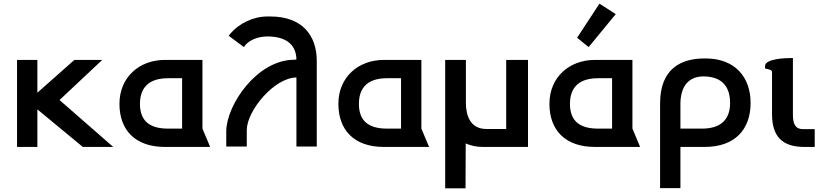

<svg xmlns="http://www.w3.org/2000/svg" viewBox="-20 -802 4505 1048"><path d="M73 0H184V-205L432 0H598L305 -256L538 -475H386L184 -296V-475H73Z M974 -100H897C804 -100 744 -136 744 -235C744 -334 804 -375 897 -375H974ZM880 -475C742 -475 632 -382 632 -235C632 -94 716 0 880 0H1127L1085 -100V-475Z M1327 -2V-92C1327 -198 1478 -379 1598 -379V-2H1709V-470C1709 -606 1632 -712 1456 -712H1439C1360 -712 1283 -672 1239 -620L1228 -607L1311 -545L1322 -559C1344 -583 1387 -603 1440 -603C1545 -603 1597 -555 1598 -477L1587 -476C1382 -476 1215 -228 1215 -84V-2Z M2169 -100H2092C1999 -100 1939 -136 1939 -235C1939 -334 1999 -375 2092 -375H2169ZM2075 -475C1937 -475 1827 -382 1827 -235C1827 -94 1911 0 2075 0H2322L2280 -100V-475Z M2522 -19C2549 -7 2581 0 2616 0H2862V-475H2743V-98H2634C2546 -98 2523 -174 2523 -240V-475H2410V226H2521Z M3252 -782 3130 -596 3193 -545 3341 -725ZM3321 -100H3244C3151 -100 3091 -136 3091 -235C3091 -334 3151 -375 3244 -375H3321ZM3227 -475C3089 -475 2979 -382 2979 -235C2979 -94 3063 0 3227 0H3474L3432 -100V-475Z M3694 -100V-243C3698 -350 3755 -384 3818 -385C3911 -385 3965 -339 3965 -240C3965 -141 3905 -100 3812 -100ZM3825 -483C3700 -483 3583 -429 3583 -238V225H3694V0H3827C3991 0 4077 -95 4077 -240C4077 -381 3992 -483 3831 -483Z M4364 0H4427V-97H4364C4321 -97 4308 -125 4308 -176V-485H4291C4276 -485 4156 -483 4156 -442V-428L4170 -425C4188 -421 4194 -416 4194 -409V-179C4194 -57 4250 -2 4364 0Z"/></svg>

Font: Mint Spirit No2
Style: Bold
Weight: 700
Designer: HARENDAL Hirwen
Foundry: Arkandis Digital Foundry.
Version: Version 1.004;FFEdit